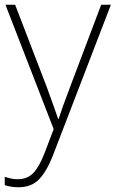

<svg xmlns="http://www.w3.org/2000/svg" viewBox="-23 -550 489 812"><path d="M0 -530H41L174 -184Q191 -138 203 -104Q215 -70 223 -47H225Q232 -69 244 -103Q256 -137 273 -181L405 -530H446L201 107Q175 174 142.5 208Q110 242 55 242Q25 242 -3 233V198Q11 202 23.5 205Q36 208 52 208Q92 208 117.5 182Q143 156 166 96L204 -4Z"/></svg>

Font: Noto Sans Devanagari ExtraLight
Style: Regular
Weight: 200
Designer: Jelle Bosma - Monotype Design Team
Foundry: Monotype Imaging Inc.
Version: Version 2.004; ttfautohint (v1.8.4.7-5d5b)